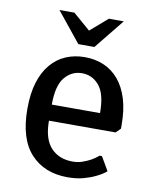

<svg xmlns="http://www.w3.org/2000/svg" viewBox="-80 -752 665 823"><g transform="rotate(10 252.5 -340.0)"><path d="M50 0ZM255 -510Q300 -510 337.5 -494Q375 -478 402.5 -445.5Q430 -413 445 -364.5Q460 -316 460 -250V-235L440 -215H150Q150 -136 185 -98Q220 -60 280 -60Q303 -60 322.5 -67Q342 -74 357 -82Q375 -92 390 -105H400L435 -45Q416 -29 390 -17Q368 -6 338 2Q308 10 270 10Q169 10 109.5 -54.5Q50 -119 50 -250Q50 -316 65 -364.5Q80 -413 107.5 -445.5Q135 -478 172.5 -494Q210 -510 255 -510ZM255 -440Q210 -440 180 -404Q150 -368 150 -285H360Q360 -368 330 -404Q300 -440 255 -440ZM217 -560 112 -690H177L252 -625L327 -690H392L287 -560Z"/></g></svg>

Font: Scada
Style: Regular
Weight: 400
Designer: Jovanny Lemonad
Foundry: Jovanny Lemonad
Version: Version 3.005; ttfautohint (v0.91) -l 8 -r 50 -G 200 -x 0 -w